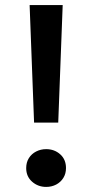

<svg xmlns="http://www.w3.org/2000/svg" viewBox="-20 -720 362 755"><path d="M114 -238 96.5 -700H226.5L209 -238ZM161.5 15Q129.5 15 106.2 -5.5Q83 -26 83 -59Q83 -81.5 93.5 -98.2Q104 -115 122 -124.2Q140 -133.5 161.5 -133.5Q194 -133.5 216.8 -113.2Q239.5 -93 239.5 -59Q239.5 -37 229 -20.2Q218.5 -3.5 200.8 5.8Q183 15 161.5 15Z"/></svg>

Font: Geologica Roman
Style: Regular
Weight: 400
Designer: Sindre Bremnes, Frode Helland
Foundry: Monokrom Skriftforlag AS
Version: Version 1.010;gftools[0.9.28]